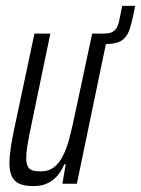

<svg xmlns="http://www.w3.org/2000/svg" viewBox="-20 -624 479 652"><path d="M286 -474 293 -510H333Q352 -510 362.5 -516Q373 -522 378.5 -534Q384 -546 387 -564L395 -604H439L433 -574Q427 -545 420.5 -525.5Q414 -506 403 -494.5Q392 -483 374.5 -478.5Q357 -474 329 -474ZM94 8Q65 8 47 0.5Q29 -7 20.5 -24.5Q12 -42 12 -70Q12 -91 16 -118.5Q20 -146 27 -180L97 -510H151L87 -202Q78 -160 73.5 -132.5Q69 -105 69 -88Q69 -70 74 -59.5Q79 -49 90 -45.5Q101 -42 118 -42Q146 -42 164.5 -57Q183 -72 196 -99.5Q209 -127 218 -163.5Q227 -200 236 -243L293 -510H347L241 0H192L203 -66H198Q190 -45 176 -28.5Q162 -12 142 -2Q122 8 94 8Z"/></svg>

Font: Saira UltraCondensed
Style: Italic
Weight: 400
Width: 1
Italic angle: -12°
Designer: Hector Gatti with collaboration of the Omnibus-Type team
Foundry: Omnibus-Type
Version: Version 1.101